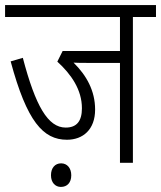

<svg xmlns="http://www.w3.org/2000/svg" viewBox="-20 -642 635 757"><path d="M504 -575H595V-622H0V-575H453V-441H227L206 -399C261 -349 303 -288 303 -215C303 -164 282 -139 239 -139C169 -139 120 -224 70 -414L22 -400C86 -163 150 -91 244 -91C307 -91 355 -131 355 -210C355 -284 321 -345 270 -395C285 -394 304 -394 322 -394H453V0H504ZM181 49C181 78 198 95 220 95C245 95 261 78 261 49C261 21 245 2 221 2C197 2 181 20 181 49Z"/></svg>

Font: Noto Sans Devanagari Condensed Light
Style: Regular
Weight: 300
Width: 3
Designer: Jelle Bosma - Monotype Design Team
Foundry: Monotype Imaging Inc.
Version: Version 2.004